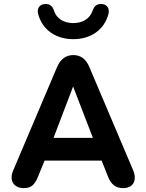

<svg xmlns="http://www.w3.org/2000/svg" viewBox="-20 -962 755 990"><path d="M103 8C142 8 160 -10 178 -56L210 -134H504L535 -56C552 -12 574 8 616 8C666 8 688 -31 667 -83L440 -618C422 -660 394 -678 358 -678C322 -678 294 -660 275 -618L48 -83C26 -32 50 8 103 8ZM357 -516 459 -251H256ZM358 -760C447 -760 517 -807 539 -889C547 -919 530 -939 508 -941C476 -945 464 -925 458 -909C443 -862 402 -843 358 -843C314 -843 272 -862 258 -909C252 -925 240 -945 208 -941C186 -939 168 -919 177 -889C199 -807 269 -760 358 -760Z"/></svg>

Font: SN Pro
Style: Bold
Weight: 700
Designer: Tobias Whetton
Foundry: Supernotes
Version: Version 1.003;Glyphs 3.3 (3324)